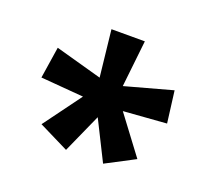

<svg xmlns="http://www.w3.org/2000/svg" viewBox="-86 -855 742 670"><g transform="rotate(20 285.5 -519.5)"><path d="M106 -350 209 -490 50 -503 68 -620 241 -572 222 -745H346L327 -572L502 -620L517 -502L357 -490L462 -350L355 -294L282 -440L217 -295Z"/></g></svg>

Font: Noto Sans Gurmukhi UI Condensed
Style: Bold
Weight: 700
Width: 3
Designer: Jelle Bosma - Monotype Design Team
Foundry: Monotype Imaging Inc.
Version: Version 2.004; ttfautohint (v1.8.4.7-5d5b)